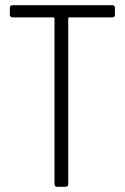

<svg xmlns="http://www.w3.org/2000/svg" viewBox="-20 -720 481 740"><path d="M413 -700H28C22 -700 18 -696 18 -690V-663C18 -657 22 -653 28 -653H186C188 -653 190 -651 190 -649V-10C190 -4 194 0 200 0H233C239 0 243 -4 243 -10V-649C243 -651 245 -653 247 -653H413C419 -653 423 -657 423 -663V-690C423 -696 419 -700 413 -700Z"/></svg>

Font: Barlow Semi Condensed Light
Style: Regular
Weight: 300
Width: 4
Designer: Jeremy Tribby
Foundry: Tribby Type
Version: Version 1.422;hotconv 1.0.109;makeotfexe 2.5.65596